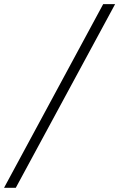

<svg xmlns="http://www.w3.org/2000/svg" viewBox="-84 -731 576 927"><path d="M-64.5 175.8 414.1 -710.9H471.7L-7.8 175.8Z"/></svg>

Font: Crimson Pro ExtraLight Light
Style: Italic
Weight: 300
Italic angle: -12°
Version: Version 1.002